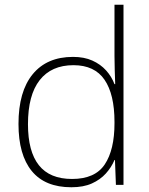

<svg xmlns="http://www.w3.org/2000/svg" viewBox="-20 -780 630 810"><path d="M281 10Q170 10 114 -58.5Q58 -127 58 -257Q58 -394 118 -467Q178 -540 288 -540Q335 -540 369.5 -524.5Q404 -509 427.5 -483Q451 -457 463 -425H466Q465 -455 464 -485.5Q463 -516 463 -544V-760H501V0H469L465 -105H463Q450 -74 426.5 -48Q403 -22 367.5 -6Q332 10 281 10ZM284 -25Q381 -25 422 -86.5Q463 -148 463 -260V-266Q463 -382 421 -443.5Q379 -505 290 -505Q197 -505 147.5 -442Q98 -379 98 -256Q98 -141 144 -83Q190 -25 284 -25Z"/></svg>

Font: Noto Sans Khmer ExtraLight
Style: Regular
Weight: 250
Version: Version 2.003